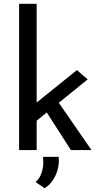

<svg xmlns="http://www.w3.org/2000/svg" viewBox="-20 -794 538 1016"><path d="M81 0V-774H174V0ZM274 -275 464 0H355L212 -223ZM145 -132 136 -221 387 -423 444 -374ZM216 202 168 169Q193 149 203 111Q213 73 207 36H290Q294 63 287 95Q280 127 262.5 155.5Q245 184 216 202Z"/></svg>

Font: Josefin Sans Thin
Style: Regular
Weight: 400
Version: Version 2.000